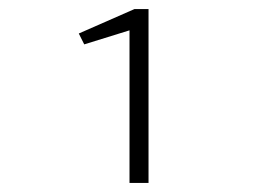

<svg xmlns="http://www.w3.org/2000/svg" viewBox="-20 -650 590 424"><path d="M266 -246V-583L166 -552L154 -576L277 -630H308V-246Z"/></svg>

Font: Inconsolata SemiExpanded Light
Style: Regular
Weight: 300
Width: 6
Monospace: yes
Designer: Raph Levien, Cyreal, Brenton Simpson
Foundry: Raph Levien, Cyreal, Google
Version: Version 3.001; ttfautohint (v1.8.2.53-6de2)